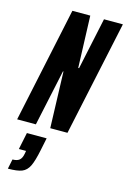

<svg xmlns="http://www.w3.org/2000/svg" viewBox="-157 -754 735 1109"><g transform="rotate(15 210.0 -199.5)"><path d="M-14 0 132 -688H239L250 -378H255L321 -688H434L287 0H184L173 -336H170L98 0ZM80 180 83 163H40L61 62H179L164 135Q150 204 134.5 235.5Q119 267 91.5 278Q64 289 8 289L20 231Q47 231 61 219.5Q75 208 80 180Z"/></g></svg>

Font: Saira Ultra Condensed ExtraBold
Style: Italic
Weight: 800
Width: 1
Italic angle: -12°
Designer: Hector Gatti with collaboration of the Omnibus-Type team
Foundry: Omnibus-Type
Version: Version 1.001; ttfautohint (v1.8)